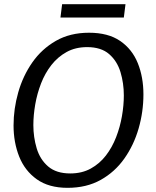

<svg xmlns="http://www.w3.org/2000/svg" viewBox="-20 -891 748 921"><path d="M304 10Q214 10 156.5 -31Q99 -72 72 -140Q45 -208 45 -289Q45 -369 67.5 -448Q90 -527 135 -591.5Q180 -656 248 -695Q316 -734 407 -734Q499 -734 556.5 -694.5Q614 -655 641 -588Q668 -521 668 -438Q668 -355 645 -275Q622 -195 576.5 -130.5Q531 -66 463 -28Q395 10 304 10ZM317 -59Q373 -59 415.5 -82.5Q458 -106 488 -145Q518 -184 537 -233Q556 -282 565 -334Q574 -386 574 -433Q574 -492 558 -545Q542 -598 503.5 -631.5Q465 -665 398 -665Q342 -665 299.5 -641.5Q257 -618 226.5 -579Q196 -540 177 -491Q158 -442 149 -390Q140 -338 140 -291Q140 -233 156 -179.5Q172 -126 211 -92.5Q250 -59 317 -59ZM278 -871H582L574 -807H270Z"/></svg>

Font: Rosario Light
Style: Italic
Weight: 300
Italic angle: -8.05°
Designer: Hector Gatti
Foundry: Omnibus Type
Version: Version 1.101; ttfautohint (v1.8.1.43-b0c9)